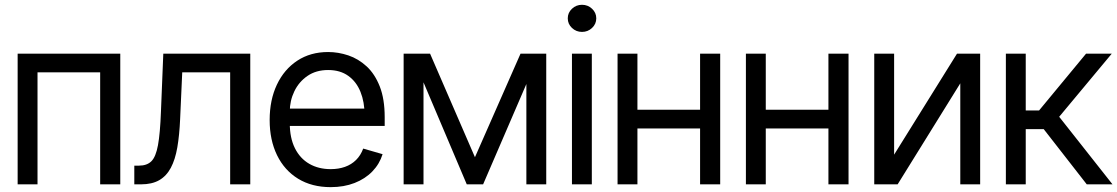

<svg xmlns="http://www.w3.org/2000/svg" viewBox="-20 -770 4667 802"><path d="M53.7 0V-545.9H482.4V0H398.4V-467.8H136.7V0Z M541 0V-78.1H560.5Q593.8 -78.1 612.3 -96.4Q630.9 -114.7 639.9 -163.6Q648.9 -212.4 652.3 -303.7L662.1 -545.9H1025.4V0H941.4V-467.8H741.2L732.4 -272.5Q729.5 -205.6 720.7 -154.5Q711.9 -103.5 693.6 -69.1Q675.3 -34.7 645 -17.3Q614.7 0 569.3 0Z M1361.3 11.7Q1282.7 11.7 1225.3 -23.4Q1168 -58.6 1137.2 -121.8Q1106.4 -185.1 1106.4 -268.6Q1106.4 -352.5 1136.7 -416.5Q1167 -480.5 1221.9 -516.6Q1276.9 -552.7 1350.6 -552.7Q1393.1 -552.7 1435.1 -538.6Q1477.1 -524.4 1511.5 -492.7Q1545.9 -460.9 1566.4 -408.7Q1586.9 -356.4 1586.9 -280.3V-244.1H1166V-316.4H1541.5L1502.9 -289.1Q1502.9 -343.8 1485.8 -386.2Q1468.8 -428.7 1434.8 -453.1Q1400.9 -477.5 1350.6 -477.5Q1300.3 -477.5 1264.4 -452.9Q1228.5 -428.2 1209.5 -388.7Q1190.4 -349.1 1190.4 -303.7V-255.9Q1190.4 -193.8 1211.9 -150.9Q1233.4 -107.9 1272 -85.7Q1310.5 -63.5 1361.3 -63.5Q1394 -63.5 1420.9 -73Q1447.8 -82.5 1467.3 -101.8Q1486.8 -121.1 1497.1 -149.4L1578.1 -126Q1565.4 -85 1535.4 -54Q1505.4 -22.9 1460.9 -5.6Q1416.5 11.7 1361.3 11.7Z M1963.9 -113.3 2154.3 -545.9H2233.4L1998 0H1929.7L1698.2 -545.9H1776.4ZM1749 -545.9V0H1666V-545.9ZM2178.7 0V-545.9H2261.7V0Z M2369.1 0V-545.9H2452.1V0ZM2411.1 -636.7Q2386.7 -636.7 2369.1 -653.3Q2351.6 -669.9 2351.6 -693.4Q2351.6 -716.8 2369.1 -733.4Q2386.7 -750 2411.1 -750Q2435.5 -750 2453.1 -733.4Q2470.7 -716.8 2470.7 -693.4Q2470.7 -669.9 2453.1 -653.3Q2435.5 -636.7 2411.1 -636.7Z M2923.8 -311.5V-233.4H2623V-311.5ZM2642.6 -545.9V0H2559.6V-545.9ZM2988.3 -545.9V0H2904.3V-545.9Z M3460 -311.5V-233.4H3159.2V-311.5ZM3178.7 -545.9V0H3095.7V-545.9ZM3524.4 -545.9V0H3440.4V-545.9Z M3714.8 -124 3977.5 -545.9H4074.2V0H3991.2V-421.9L3729.5 0H3631.8V-545.9H3714.8Z M4181.6 0V-545.9H4264.6V-308.6H4320.3L4516.6 -545.9H4624L4404.3 -282.2L4627 0H4519.5L4339.8 -230.5H4264.6V0Z"/></svg>

Font: Inter Tight
Style: Regular
Weight: 400
Designer: Rasmus Andersson
Foundry: rsms
Version: Version 3.002